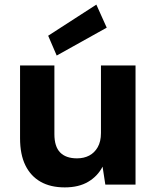

<svg xmlns="http://www.w3.org/2000/svg" viewBox="-20 -801 675 833"><path d="M261 12Q199 12 156 -12.5Q113 -37 90 -84Q67 -131 67 -201V-517H216V-219Q216 -165 241 -139.5Q266 -114 314 -114Q344 -114 367 -126Q390 -138 404 -162.5Q418 -187 418 -224V-517H568V0H437L425 -78Q404 -37 363 -12.5Q322 12 261 12ZM226 -560 189 -646 398 -781 443 -681Z"/></svg>

Font: DM Sans 11pt Black
Style: Regular
Weight: 900
Version: Version 4.004;gftools[0.9.30]